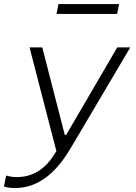

<svg xmlns="http://www.w3.org/2000/svg" viewBox="-48 -740 688 972"><path d="M555 -719.5H248L238 -669.5H545ZM-28 204.5C-12.5 209 4 212 27.5 212C161 212 248.5 113.5 310.5 9L611.5 -500H545.5L287 -57H280L166 -500H101.5L237.5 25L221.5 50C191 98 132.5 156.5 38 156.5C16.5 156.5 -1 153.5 -17 148.5Z"/></svg>

Font: Monaspace Neon ExtraLight
Style: Italic
Weight: 200
Italic angle: -11°
Designer: Riley Cran & the Lettermatic Team
Foundry: Lettermatic
Version: Version 1.200 (Monaspace Neon)